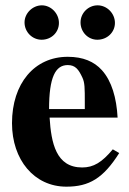

<svg xmlns="http://www.w3.org/2000/svg" viewBox="-20 -686 484 720"><path d="M137 -666C102 -666 72 -636 72 -602C72 -566 101 -537 136 -537C173 -537 201 -565 201 -600C201 -636 171 -666 137 -666ZM346 -666C311 -666 282 -637 282 -602C282 -566 310 -537 345 -537C382 -537 411 -565 411 -600C411 -636 381 -666 346 -666ZM403 -126C362 -77 331 -58 288 -58C190 -58 172 -150 166 -245H421C417 -319 399 -382 362 -423C333 -455 292 -473 234 -473C109 -473 25 -373 25 -224C25 -87 108 14 229 14C314 14 367 -17 427 -112ZM164 -277C164 -397 188 -442 234 -442C263 -442 275 -425 289 -395C298 -376 298 -355 298 -303V-277Z"/></svg>

Font: XITS Math
Style: Bold
Weight: 700
Designer: MicroPress Inc., with final additions and corrections provided by Coen Hoffman, Elsevier (retired)
Version: Version 1.105